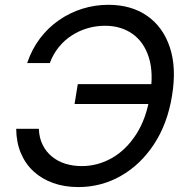

<svg xmlns="http://www.w3.org/2000/svg" viewBox="-20 -757 769 787"><path d="M300.8 9.8Q244.6 9.8 198 -6.8Q151.4 -23.4 117.7 -54.4Q84 -85.4 65.4 -129.6Q46.9 -173.8 46.4 -229H139.2Q140.6 -191.9 154.8 -163.3Q168.9 -134.8 192.9 -115.2Q216.8 -95.7 248 -85.9Q279.3 -76.2 314.9 -76.2Q380.4 -76.2 438.5 -109.1Q496.6 -142.1 538.1 -206.3Q579.6 -270.5 594.7 -363.8Q610.4 -457.5 590.1 -521.5Q569.8 -585.4 522.7 -618.4Q475.6 -651.4 410.2 -651.4Q374.5 -651.4 340.1 -641.6Q305.7 -631.8 275.4 -612.5Q245.1 -593.3 221.7 -564.7Q198.2 -536.1 184.1 -498.5H91.3Q110.4 -555.2 143.8 -599.4Q177.2 -643.6 221.7 -674.3Q266.1 -705.1 317.6 -721.2Q369.1 -737.3 424.3 -737.3Q518.1 -737.3 583.3 -691.9Q648.4 -646.5 676.3 -562.7Q704.1 -479 685.1 -364.3Q666.5 -249.5 611.1 -165.5Q555.7 -81.5 475.3 -35.9Q395 9.8 300.8 9.8ZM285.6 -330.6 298.8 -412.1H636.7L623 -330.6Z"/></svg>

Font: Adwaita Sans
Style: Italic
Weight: 400
Italic angle: -9.39999°
Designer: Rasmus Andersson
Foundry: rsms
Version: Version 4.001;git-9221beed3